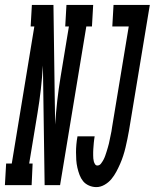

<svg xmlns="http://www.w3.org/2000/svg" viewBox="-77 -755 631 783"><path d="M-57 0 -52 -88H-29L63 -647H48L53 -735H141L146 -370L148 -247Q151 -296 156.5 -344.5Q162 -393 170 -441L204 -647H189L194 -735H303L298 -647H275L168 0H105L98 -488Q95 -439 89.5 -390.5Q84 -342 76 -294L42 -88H56L52 0ZM316 8Q300 8 285.5 1.5Q271 -5 262 -16Q253 -27 247.5 -41.5Q242 -56 238.5 -71.5Q235 -87 234 -102.5Q233 -118 233 -134Q233 -150 234.5 -166.5Q236 -183 239 -199H309Q308 -192 307 -185.5Q306 -179 305.5 -172.5Q305 -166 304.5 -159.5Q304 -153 303.5 -147Q303 -141 303 -134.5Q303 -128 303 -121.5Q303 -115 303.5 -109Q304 -103 305.5 -97Q307 -91 310.5 -85.5Q314 -80 320 -80Q329 -80 335 -88Q341 -96 345 -103.5Q349 -111 352 -119.5Q355 -128 357.5 -136Q360 -144 362.5 -152.5Q365 -161 367 -169Q369 -177 370.5 -185.5Q372 -194 374 -202.5Q376 -211 377.5 -219.5Q379 -228 380 -236L448 -647H381L386 -735H534L449 -222Q446 -205 442.5 -188Q439 -171 435 -154Q431 -137 425.5 -120Q420 -103 413 -87Q406 -71 397.5 -55Q389 -39 377.5 -25Q366 -11 349.5 -1.5Q333 8 316 8Z"/></svg>

Font: Iosevka Curly Slab SmBdObl
Style: Regular
Weight: 600
Italic angle: -9°
Monospace: yes
Designer: Belleve Invis
Foundry: Belleve Invis
Version: Version 11.0.0; ttfautohint (v1.8.3)